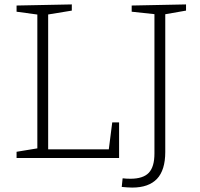

<svg xmlns="http://www.w3.org/2000/svg" viewBox="-20 -715 905 869"><path d="M488 -161H519V0H55V-28L158 -45L149 -33V-661L158 -648L55 -662V-690L305 -695V-667L189 -648L198 -661V-28L187 -39H482L471 -28ZM576 -690 822 -695V-667L719 -649L728 -662V-27Q728 14 718.5 44.5Q709 75 690.5 94.5Q672 114 644 124Q616 134 578 134Q566 134 554.5 133Q543 132 531 131L535 92Q544 93 552.5 93.5Q561 94 570 94Q628 94 653.5 67Q679 40 679 -20V-662L688 -650L576 -662Z"/></svg>

Font: Bitter Thin Light
Style: Regular
Weight: 300
Version: Version 2.002